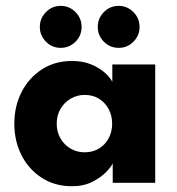

<svg xmlns="http://www.w3.org/2000/svg" viewBox="-20 -634 613 666"><path d="M371 0V-67.1Q366.6 -56.6 348.5 -37.6Q330.4 -18.6 300.2 -3.3Q270.1 12 229.6 12Q170.1 12 125 -17.1Q79.9 -46.2 54.8 -95.4Q29.7 -144.6 29.7 -205Q29.7 -265.4 54.8 -314.6Q79.9 -363.8 125 -393.1Q170.1 -422.5 229.6 -422.5Q268.7 -422.5 297.6 -410Q326.6 -397.6 344.8 -380.8Q363.1 -363.9 369.6 -350.1V-410.5H518.4V0ZM176.7 -205Q176.7 -176.3 189.9 -153.7Q203.1 -131.1 225.1 -118.4Q247.1 -105.7 273.7 -105.7Q301.6 -105.7 323 -118.6Q344.4 -131.4 356.7 -154Q369 -176.6 369 -205Q369 -233.4 356.7 -256Q344.4 -278.6 323 -291.7Q301.6 -304.8 273.7 -304.8Q247.1 -304.8 225.1 -291.8Q203.1 -278.9 189.9 -256.3Q176.7 -233.7 176.7 -205ZM190.8 -613.6Q220.6 -613.6 241.9 -592.1Q263.1 -570.6 263.1 -540.6Q263.1 -510.6 241.9 -489.3Q220.6 -468 190.8 -468Q160.4 -468 139.3 -489.4Q118.2 -510.9 118.2 -540.6Q118.2 -570.4 139.3 -592Q160.4 -613.6 190.8 -613.6ZM391.7 -613.6Q421.6 -613.6 442.8 -592.1Q464.1 -570.6 464.1 -540.6Q464.1 -510.6 442.8 -489.3Q421.6 -468 391.7 -468Q361.4 -468 340.2 -489.4Q319.1 -510.9 319.1 -540.6Q319.1 -570.4 340.2 -592Q361.4 -613.6 391.7 -613.6Z"/></svg>

Font: League Spartan Extralight
Style: Regular
Weight: 200
Foundry: The League of Moveable Type
Version: Version 2.300; ttfautohint (v1.8.3)